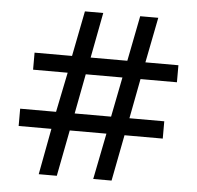

<svg xmlns="http://www.w3.org/2000/svg" viewBox="-48 -681 749 730"><g transform="rotate(5 326.5 -316.0)"><path d="M159 -176H34V-242H171L202 -394H70V-459H213L247 -632H317L284 -459H424L458 -632H527L493 -459H619V-394H480L451 -242H584V-176H438L404 0H334L369 -176H229L195 0H126ZM381 -242 411 -394H271L242 -242Z"/></g></svg>

Font: hexuoriya05
Style: Book
Weight: 400
Designer: Jelle Bosma - Monotype Design Team
Foundry: Monotype Imaging Inc.
Version: Version 2.003